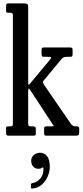

<svg xmlns="http://www.w3.org/2000/svg" viewBox="-20 -800 487 1132"><path d="M36.5 -725H29Q20 -725 18 -727.2Q16 -729.5 16 -738V-762Q16 -772.5 18.2 -776.2Q20.5 -780 30.5 -780H122.5Q134 -780 140 -776.5Q146 -773 146 -760.5V-324Q146 -310.5 147.2 -303.5Q148.5 -296.5 155.5 -305L275.5 -449.5Q288.5 -465 270.5 -465H241.5Q229.5 -465 227.2 -469.2Q225 -473.5 225 -486V-505Q225 -513.5 227.2 -516.8Q229.5 -520 237.5 -520H393.5Q402 -520 405 -517Q408 -514 408 -505V-480Q408 -469.5 404.2 -467.2Q400.5 -465 389.5 -465H375.5Q354 -465 345.5 -455L234.5 -321.5Q231 -317 233.5 -311.2Q236 -305.5 242.5 -296L400 -67Q406.5 -60.5 411 -57.8Q415.5 -55 429.5 -55H435.5Q447 -55 447 -42.5V-19Q447 -7 443 -3.5Q439 0 427.5 0H254.5Q244 0 242 -4Q240 -8 240 -19V-37.5Q240 -48.5 242.5 -51.8Q245 -55 255.5 -55H280Q296.5 -55 296.5 -58.2Q296.5 -61.5 290 -68L155.5 -273Q146 -287.5 146 -259V-73Q146 -63 148.8 -59Q151.5 -55 162.5 -55H172.5Q180.5 -55 185.8 -52.8Q191 -50.5 191 -42V-11Q191 -3.5 187.8 -1.8Q184.5 0 176.5 0H28.5Q16 0 16 -15V-46Q16 -52.5 19.5 -53.8Q23 -55 29.5 -55H38.5Q48.5 -55 52.2 -57.2Q56 -59.5 56 -69V-709Q56 -720 51.2 -722.5Q46.5 -725 36.5 -725ZM164 148Q164 128 179.2 114.2Q194.5 100.5 217.5 100.5Q241 100.5 257.2 120.2Q273.5 140 273.5 184Q273.5 210.5 261.8 239Q250 267.5 227.2 288Q204.5 308.5 171.5 311.5Q167 312 164.8 311.2Q162.5 310.5 162.5 305.5V288Q162.5 280.5 172.5 279Q200 275 219.5 250Q239 225 235.5 190.5Q235 185.5 232.8 186.5Q230.5 187.5 227 190Q220 195 206.5 195Q186.5 195 175.2 181.5Q164 168 164 148Z"/></svg>

Font: Besley* Condensed
Style: Regular
Weight: 400
Width: 3
Designer: Owen Earl
Foundry: indestructible type*
Version: Version 3.000; ttfautohint (v1.8.3)